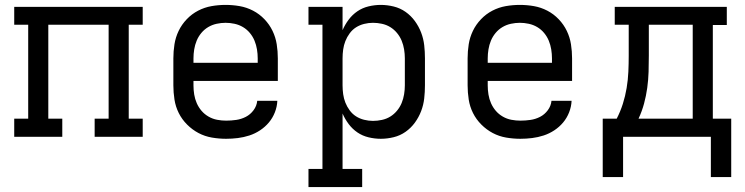

<svg xmlns="http://www.w3.org/2000/svg" viewBox="-20 -558 3040 783"><path d="M38 0V-74H95V-457H38V-530H562V-457H505V-74H562V0H366V-74H423V-457H177V-74H234V0Z M902 8Q873 8 844 3Q815 -2 789.5 -15.5Q764 -29 743 -50Q722 -71 709 -97Q696 -123 691.5 -152Q687 -181 687 -210V-320Q687 -349 691.5 -377.5Q696 -406 708.5 -432Q721 -458 741.5 -479.5Q762 -501 788 -514.5Q814 -528 842.5 -533Q871 -538 900 -538Q929 -538 957.5 -533Q986 -528 1012 -514.5Q1038 -501 1058.5 -479.5Q1079 -458 1091.5 -432Q1104 -406 1108.5 -377.5Q1113 -349 1113 -320V-228H769V-210Q769 -191 772 -172.5Q775 -154 782.5 -137Q790 -120 802 -106Q814 -92 830.5 -82.5Q847 -73 865.5 -69.5Q884 -66 902 -66Q923 -66 943.5 -69Q964 -72 982.5 -81.5Q1001 -91 1014 -108.5Q1027 -126 1029 -147H1111Q1110 -123 1101 -100Q1092 -77 1076.5 -58.5Q1061 -40 1040.5 -26.5Q1020 -13 997 -5.5Q974 2 950 5Q926 8 902 8ZM1031 -302V-320Q1031 -338 1028 -356.5Q1025 -375 1018 -392Q1011 -409 999 -423.5Q987 -438 971 -447.5Q955 -457 936.5 -461Q918 -465 900 -465Q882 -465 863.5 -461Q845 -457 829 -447.5Q813 -438 801 -423.5Q789 -409 782 -392Q775 -375 772 -356.5Q769 -338 769 -320V-302Z M1238 205V131H1295V-457H1238V-530H1377V-435Q1387 -458 1402 -478Q1417 -498 1437.5 -512Q1458 -526 1483 -532Q1508 -538 1533 -538Q1559 -538 1585.5 -531.5Q1612 -525 1634 -509.5Q1656 -494 1672 -472Q1688 -450 1697.5 -425Q1707 -400 1710 -373.5Q1713 -347 1713 -320V-210Q1713 -183 1710 -156.5Q1707 -130 1697.5 -105Q1688 -80 1672 -58Q1656 -36 1634 -20.5Q1612 -5 1585.5 1.5Q1559 8 1533 8Q1508 8 1483 2Q1458 -4 1437.5 -18Q1417 -32 1402 -52Q1387 -72 1377 -95V131H1457V205ZM1501 -65Q1519 -65 1537.5 -69Q1556 -73 1571.5 -82.5Q1587 -92 1599 -106.5Q1611 -121 1618 -138Q1625 -155 1628 -173.5Q1631 -192 1631 -210V-320Q1631 -338 1628 -356.5Q1625 -375 1618 -392Q1611 -409 1599 -423.5Q1587 -438 1571.5 -447.5Q1556 -457 1537.5 -461Q1519 -465 1501 -465Q1483 -465 1465 -460.5Q1447 -456 1432 -446.5Q1417 -437 1406 -422Q1395 -407 1388.5 -390.5Q1382 -374 1379.5 -356Q1377 -338 1377 -320V-210Q1377 -192 1379.5 -174Q1382 -156 1388.5 -139.5Q1395 -123 1406 -108Q1417 -93 1432 -83.5Q1447 -74 1465 -69.5Q1483 -65 1501 -65Z M2102 8Q2073 8 2044 3Q2015 -2 1989.5 -15.5Q1964 -29 1943 -50Q1922 -71 1909 -97Q1896 -123 1891.5 -152Q1887 -181 1887 -210V-320Q1887 -349 1891.5 -377.5Q1896 -406 1908.5 -432Q1921 -458 1941.5 -479.5Q1962 -501 1988 -514.5Q2014 -528 2042.5 -533Q2071 -538 2100 -538Q2129 -538 2157.5 -533Q2186 -528 2212 -514.5Q2238 -501 2258.5 -479.5Q2279 -458 2291.5 -432Q2304 -406 2308.5 -377.5Q2313 -349 2313 -320V-228H1969V-210Q1969 -191 1972 -172.5Q1975 -154 1982.5 -137Q1990 -120 2002 -106Q2014 -92 2030.5 -82.5Q2047 -73 2065.5 -69.5Q2084 -66 2102 -66Q2123 -66 2143.5 -69Q2164 -72 2182.5 -81.5Q2201 -91 2214 -108.5Q2227 -126 2229 -147H2311Q2310 -123 2301 -100Q2292 -77 2276.5 -58.5Q2261 -40 2240.5 -26.5Q2220 -13 2197 -5.5Q2174 2 2150 5Q2126 8 2102 8ZM2231 -302V-320Q2231 -338 2228 -356.5Q2225 -375 2218 -392Q2211 -409 2199 -423.5Q2187 -438 2171 -447.5Q2155 -457 2136.5 -461Q2118 -465 2100 -465Q2082 -465 2063.5 -461Q2045 -457 2029 -447.5Q2013 -438 2001 -423.5Q1989 -409 1982 -392Q1975 -375 1972 -356.5Q1969 -338 1969 -320V-302Z M2438 164V-74H2495Q2510 -103 2520 -134.5Q2530 -166 2535.5 -199Q2541 -232 2542.5 -265Q2544 -298 2544 -331V-457H2487V-530H2944V-456H2887V-74H2962V164H2879V0H2521V164ZM2805 -74V-457H2626V-331Q2626 -298 2625 -265Q2624 -232 2619.5 -199.5Q2615 -167 2606.5 -135.5Q2598 -104 2584 -74Z"/></svg>

Font: Iosevka Curly Slab Extended
Style: Regular
Weight: 400
Width: 7
Monospace: yes
Designer: Belleve Invis
Foundry: Belleve Invis
Version: Version 11.1.0; ttfautohint (v1.8.3)